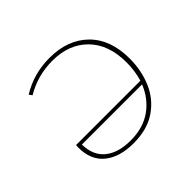

<svg xmlns="http://www.w3.org/2000/svg" viewBox="-110 -534 661 661"><g transform="rotate(-45 221.0 -203.5)"><path d="M394 -213Q394 -155 373 -106Q352 -57 308 -27Q264 3 197 3Q130 3 91 -28.5Q52 -60 52 -121Q52 -129 53 -133H366Q377 -171 377 -211Q377 -298 329 -347Q281 -396 200 -396Q128 -396 68 -360L60 -371Q123 -410 200 -410Q289 -410 341.5 -358Q394 -306 394 -213ZM361 -120H68Q69 -66 103 -38.5Q137 -11 197 -11Q258 -11 299.5 -40.5Q341 -70 361 -120Z"/></g></svg>

Font: Ysabeau Thin
Style: Regular
Weight: 200
Designer: Christian Thalmann (Catharsis Fonts)
Version: Version 0.003